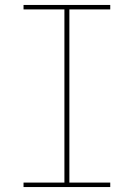

<svg xmlns="http://www.w3.org/2000/svg" viewBox="-20 -755 540 775"><path d="M75 0V-18H240V-717H75V-735H425V-717H260V-18H425V0Z"/></svg>

Font: Iosevka Thin
Style: Regular
Weight: 100
Monospace: yes
Designer: Belleve Invis
Foundry: Belleve Invis
Version: Version 32.5.0; ttfautohint (v1.8.4)